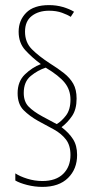

<svg xmlns="http://www.w3.org/2000/svg" viewBox="-20 -831 370 752"><path d="M49 -466Q49 -512 77.5 -539.5Q106 -567 140 -580Q105 -606 79 -634.5Q53 -663 53 -707Q53 -751 82.5 -781Q112 -811 172 -811Q201 -811 226.5 -803.5Q252 -796 270 -785L257 -765Q245 -773 223 -781Q201 -789 172 -789Q131 -789 104.5 -768.5Q78 -748 78 -707Q78 -665 105 -638Q132 -611 175 -583Q207 -563 230.5 -544.5Q254 -526 267 -503Q280 -480 280 -445Q280 -403 262.5 -377Q245 -351 221 -333Q250 -311 266 -286Q282 -261 282 -224Q282 -169 246.5 -134Q211 -99 146 -99Q116 -99 86.5 -106.5Q57 -114 40 -124V-152Q58 -140 87 -131Q116 -122 146 -122Q199 -122 227.5 -150Q256 -178 256 -224Q256 -262 238 -285Q220 -308 191 -324Q162 -340 130 -357Q96 -376 72.5 -399.5Q49 -423 49 -466ZM73 -467Q73 -433 92 -413.5Q111 -394 146 -375L202 -345Q220 -355 238 -378Q256 -401 256 -441Q256 -479 233.5 -507Q211 -535 159 -566Q128 -556 100.5 -533.5Q73 -511 73 -467Z"/></svg>

Font: Noto Sans Tamil UI ExtraCondensed Thin
Style: Regular
Weight: 100
Width: 2
Designer: Jelle Bosma - Monotype Design Team
Foundry: Monotype Imaging Inc.
Version: Version 2.004; ttfautohint (v1.8.4.7-5d5b)